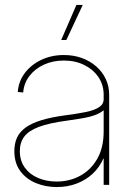

<svg xmlns="http://www.w3.org/2000/svg" viewBox="-20 -755 538 784"><path d="M211.4 8.8Q166.5 8.8 127 -7.3Q87.4 -23.4 63 -56.2Q38.6 -88.9 38.6 -138.2Q38.6 -169.4 49.6 -193.1Q60.5 -216.8 85.2 -234.6Q109.9 -252.4 150.4 -264.6Q190.9 -276.9 250.5 -284.7Q295.4 -290.5 329.6 -297.4Q363.8 -304.2 383.5 -316.7Q403.3 -329.1 403.3 -350.1V-368.2Q403.3 -408.7 381.8 -440.2Q360.4 -471.7 323.7 -489.7Q287.1 -507.8 240.7 -507.8Q195.8 -507.8 159.2 -491Q122.6 -474.1 100.1 -444.6Q77.6 -415 74.7 -377.4L52.7 -379.4Q55.7 -422.9 81.3 -456.8Q106.9 -490.7 148.4 -510.5Q189.9 -530.3 240.7 -530.3Q280.8 -530.3 314.2 -518.1Q347.7 -505.9 372.8 -483.9Q397.9 -461.9 411.9 -432.4Q425.8 -402.8 425.8 -368.2V0H403.3V-107.4H401.9Q386.7 -72.3 358.9 -46.1Q331.1 -20 293.5 -5.6Q255.9 8.8 211.4 8.8ZM211.4 -13.7Q264.2 -13.7 307.6 -37.4Q351.1 -61 377.2 -106.7Q403.3 -152.3 403.3 -218.3V-304.7Q392.6 -295.9 378.9 -289.6Q365.2 -283.2 347.2 -278.6Q329.1 -273.9 305.9 -270.3Q282.7 -266.6 252.4 -262.2Q182.1 -252.9 139.9 -237.3Q97.7 -221.7 79.3 -197.5Q61 -173.3 61 -138.2Q61 -98.6 81.3 -70.6Q101.6 -42.5 136 -28.1Q170.4 -13.7 211.4 -13.7ZM230 -591.8 292 -734.9H317.9L251 -591.8Z"/></svg>

Font: Inter 28pt Thin
Style: Regular
Weight: 250
Designer: Rasmus Andersson
Foundry: rsms
Version: Version 4.001;git-66647c0bb